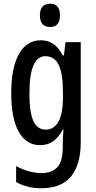

<svg xmlns="http://www.w3.org/2000/svg" viewBox="-20 -831 513 1025"><path d="M198 -616Q235 -616 263.5 -597.5Q292 -579 315 -535H321L330 -606H411V-71Q411 46 360 110Q309 174 198 174Q127 174 66 141V56Q103 75 136.5 84Q170 93 200 93Q257 93 286 62Q315 31 315 -45V-58Q315 -76 316 -97.5Q317 -119 319 -140H316Q292 -96 262.5 -76Q233 -56 194 -56Q120 -56 80 -127.5Q40 -199 40 -333Q40 -471 81.5 -543.5Q123 -616 198 -616ZM222 -531Q137 -531 137 -332Q137 -232 158 -185.5Q179 -139 224 -139Q268 -139 292 -181.5Q316 -224 316 -313V-338Q316 -440 293 -485.5Q270 -531 222 -531ZM248 -811Q300 -811 300 -749Q300 -687 248 -687Q193 -687 193 -749Q193 -811 248 -811Z"/></svg>

Font: Noto Sans Malayalam UI ExtraCondensed Medium
Style: Regular
Weight: 500
Width: 2
Designer: Jelle Bosma - Monotype Design Team
Foundry: Monotype Imaging Inc.
Version: Version 2.104; ttfautohint (v1.8.4.7-5d5b)